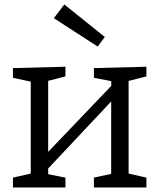

<svg xmlns="http://www.w3.org/2000/svg" viewBox="-20 -825 701 845"><path d="M37 0V-43.3L132.3 -65L115.3 -46.7V-480L136.3 -461L37 -482.7V-525.3L268 -531.3V-488.7L173 -464.3L192 -481.7V-141L178.3 -142.3L479 -456.7L470 -438L469.3 -480L483.3 -465.3L393.3 -482.7V-525.3L624.3 -531.3V-488.7L528.3 -464.3L546 -481.7V-46.7L529 -65L624.3 -43.3V0H393.3V-43.3L484.3 -63L469.3 -46.7V-399.3L482 -392L182.3 -73L192 -91.3V-46.7L184.3 -60L268 -43.3V0ZM263 -805.3 441.3 -662.3 410 -620 217 -745Z"/></svg>

Font: Bitter Thin
Style: Regular
Weight: 100
Designer: Sol Matas, and Bitter project Authors
Foundry: Sol Matas
Version: Version 2.002